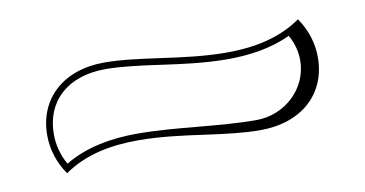

<svg xmlns="http://www.w3.org/2000/svg" viewBox="-36 -472 652 343"><g transform="rotate(-10 290.0 -300.5)"><path d="M495.6 -373.5C504 -358.7 508.2 -342.4 508.2 -326.9C508.2 -276.3 465.3 -235.2 412.4 -235.2C378.8 -235.2 343.4 -238.4 307.7 -241.6C271.1 -245 234.1 -248.3 197.9 -248.3C151.9 -248.3 105.1 -240.3 66.7 -217.1C56.3 -235.7 51.8 -254.2 51.8 -273.1C51.8 -332.1 93.1 -371.7 162.6 -371.7C191.3 -371.7 224.7 -367.3 260.1 -362.3C299 -356.8 340.4 -351.2 381.2 -351.2C420.5 -351.2 461.5 -357.1 495.6 -373.5ZM63.1 -200.4C102.3 -227.9 149.2 -236.3 197.9 -236.3C237.4 -236.3 278.1 -231 316.9 -225.5C352.4 -220.6 386.4 -216.2 416.4 -216.2C491.7 -216.2 540.2 -260.3 540.2 -326.9C540.2 -351.7 532.6 -377.2 516.9 -399.6C477.1 -371.7 430 -363.2 381.2 -363.2C341.5 -363.2 300.6 -368.7 261.7 -374.2C226.4 -379.1 192.5 -383.7 162.6 -383.7C87.9 -383.7 39.8 -339.3 39.8 -273.1C39.8 -248.3 47.4 -222.8 63.1 -200.4Z"/></g></svg>

Font: Sortefax
Style: Medium
Weight: 500
Designer: gluk
Foundry: gluk
Version: Version 0.261